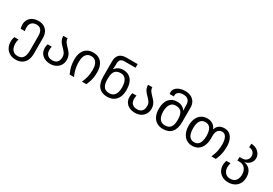

<svg xmlns="http://www.w3.org/2000/svg" viewBox="46 -1956 4814 3391"><g transform="rotate(30 2453.5 -260.0)"><path d="M281 250Q230 250 187.5 233.5Q145 217 114 185.5Q83 154 66.5 110.5Q50 67 50 13Q50 -16 55.5 -41.5Q61 -67 68 -84H152Q147 -68 142.5 -42.5Q138 -17 138 5Q138 54 153.5 93Q169 132 201 154.5Q233 177 281 177Q333 177 364.5 154Q396 131 410.5 89Q425 47 425 -10V-314Q425 -390 394 -431.5Q363 -473 298 -473Q259 -473 229.5 -458Q200 -443 183.5 -414.5Q167 -386 167 -343Q167 -321 169.5 -301.5Q172 -282 176 -268H92Q88 -280 83.5 -300.5Q79 -321 79 -343Q79 -410 108.5 -455Q138 -500 187.5 -523Q237 -546 298 -546Q363 -546 411.5 -519Q460 -492 486.5 -441.5Q513 -391 513 -318V-6Q513 75 485.5 132.5Q458 190 406.5 220Q355 250 281 250Z M850 10Q788 10 737.5 -13Q687 -36 657.5 -81Q628 -126 628 -193Q628 -215 632.5 -235.5Q637 -256 641 -268H725Q721 -255 718.5 -235.5Q716 -216 716 -193Q716 -151 732.5 -122Q749 -93 779.5 -78Q810 -63 850 -63Q891 -63 920 -78Q949 -93 965 -123Q981 -153 981 -198Q981 -250 959 -282.5Q937 -315 908 -343Q884 -367 860.5 -393.5Q837 -420 821 -454.5Q805 -489 805 -536H893Q893 -493 916.5 -460.5Q940 -428 971 -397Q996 -373 1019 -345Q1042 -317 1057 -281.5Q1072 -246 1072 -198Q1072 -136 1043 -89Q1014 -42 964 -16Q914 10 850 10Z M1243 0Q1223 -47 1209 -90Q1195 -133 1188.5 -178.5Q1182 -224 1182 -276Q1182 -358 1208.5 -418.5Q1235 -479 1287 -512.5Q1339 -546 1414 -546Q1491 -546 1542.5 -512.5Q1594 -479 1620 -418.5Q1646 -358 1646 -276Q1646 -224 1639.5 -178.5Q1633 -133 1619.5 -90Q1606 -47 1585 0H1495Q1527 -71 1541.5 -134.5Q1556 -198 1556 -277Q1556 -342 1539 -385.5Q1522 -429 1490.5 -451Q1459 -473 1414 -473Q1369 -473 1337.5 -451Q1306 -429 1289 -385.5Q1272 -342 1272 -277Q1272 -224 1278.5 -179Q1285 -134 1298.5 -90.5Q1312 -47 1333 0Z M2013 10Q1898 10 1837 -59.5Q1776 -129 1776 -267V-578Q1776 -643 1800 -683Q1824 -723 1864.5 -741.5Q1905 -760 1956 -760H2192V-686H1968Q1920 -686 1892 -662.5Q1864 -639 1864 -581V-546Q1864 -531 1862 -505.5Q1860 -480 1858 -467H1864Q1881 -489 1903.5 -507Q1926 -525 1957.5 -535.5Q1989 -546 2030 -546Q2130 -546 2190.5 -475.5Q2251 -405 2251 -267Q2251 -175 2221 -113.5Q2191 -52 2137.5 -21Q2084 10 2013 10ZM2013 -63Q2088 -63 2124 -116Q2160 -169 2160 -265Q2160 -360 2124.5 -416.5Q2089 -473 2018 -473Q1959 -473 1925 -449.5Q1891 -426 1877 -382.5Q1863 -339 1863 -278V-250Q1863 -165 1897 -114Q1931 -63 2013 -63Z M2578 10Q2516 10 2465.5 -13Q2415 -36 2385.5 -81Q2356 -126 2356 -193Q2356 -215 2360.5 -235.5Q2365 -256 2369 -268H2453Q2449 -255 2446.5 -235.5Q2444 -216 2444 -193Q2444 -151 2460.5 -122Q2477 -93 2507.5 -78Q2538 -63 2578 -63Q2619 -63 2648 -78Q2677 -93 2693 -123Q2709 -153 2709 -198Q2709 -250 2687 -282.5Q2665 -315 2636 -343Q2612 -367 2588.5 -393.5Q2565 -420 2549 -454.5Q2533 -489 2533 -536H2621Q2621 -493 2644.5 -460.5Q2668 -428 2699 -397Q2724 -373 2747 -345Q2770 -317 2785 -281.5Q2800 -246 2800 -198Q2800 -136 2771 -89Q2742 -42 2692 -16Q2642 10 2578 10Z M3148 10Q3078 10 3024 -21Q2970 -52 2940 -113.5Q2910 -175 2910 -267Q2910 -398 2970.5 -467Q3031 -536 3131 -536Q3173 -536 3204 -525.5Q3235 -515 3258 -497Q3281 -479 3297 -457H3303Q3302 -468 3299.5 -488.5Q3297 -509 3297 -525V-571Q3297 -608 3283 -637Q3269 -666 3238.5 -683Q3208 -700 3159 -700Q3121 -700 3092 -688.5Q3063 -677 3046.5 -656.5Q3030 -636 3030 -609Q3030 -603 3030.5 -597Q3031 -591 3032 -585H2947Q2944 -595 2943 -604Q2942 -613 2942 -621Q2942 -665 2971 -698.5Q3000 -732 3049.5 -751Q3099 -770 3159 -770Q3230 -770 3280.5 -744Q3331 -718 3358 -671.5Q3385 -625 3385 -563V-267Q3385 -129 3324 -59.5Q3263 10 3148 10ZM3148 -63Q3230 -63 3264 -114Q3298 -165 3298 -250V-266Q3298 -358 3265 -410.5Q3232 -463 3143 -463Q3072 -463 3036.5 -408Q3001 -353 3001 -265Q3001 -169 3037 -116Q3073 -63 3148 -63Z M3742 10Q3694 10 3652.5 -8.5Q3611 -27 3580.5 -63Q3550 -99 3532.5 -150.5Q3515 -202 3515 -269Q3515 -358 3543.5 -419.5Q3572 -481 3623 -513.5Q3674 -546 3743 -546Q3799 -546 3848.5 -518Q3898 -490 3919 -433H3925Q3937 -471 3959 -496Q3981 -521 4014 -533.5Q4047 -546 4092 -546Q4155 -546 4198 -512.5Q4241 -479 4263.5 -420.5Q4286 -362 4286 -286Q4286 -229 4279.5 -181.5Q4273 -134 4259.5 -90.5Q4246 -47 4225 0H4135Q4167 -71 4181.5 -134.5Q4196 -198 4196 -277Q4196 -342 4182.5 -385.5Q4169 -429 4144 -451Q4119 -473 4084 -473Q4033 -473 4002 -436.5Q3971 -400 3971 -323V-269Q3971 -202 3954.5 -150.5Q3938 -99 3908 -63Q3878 -27 3836 -8.5Q3794 10 3742 10ZM3744 -63Q3791 -63 3821 -88Q3851 -113 3865.5 -159.5Q3880 -206 3880 -269Q3880 -364 3847 -418Q3814 -472 3743 -472Q3672 -472 3639 -418Q3606 -364 3606 -269Q3606 -206 3620.5 -159.5Q3635 -113 3666 -88Q3697 -63 3744 -63Z M4617 250Q4549 250 4496.5 221.5Q4444 193 4415 144Q4386 95 4386 33Q4386 4 4391.5 -21.5Q4397 -47 4404 -64H4488Q4483 -48 4478.5 -22.5Q4474 3 4474 25Q4474 64 4489.5 98.5Q4505 133 4537 155Q4569 177 4617 177Q4668 177 4701 154.5Q4734 132 4750 94Q4766 56 4766 10Q4766 -40 4748 -79.5Q4730 -119 4695 -142.5Q4660 -166 4609 -166H4570V-239H4616Q4664 -239 4693 -256.5Q4722 -274 4735.5 -301Q4749 -328 4749 -356Q4749 -388 4735 -414.5Q4721 -441 4695 -457Q4669 -473 4633 -473V-546Q4691 -546 4737 -521.5Q4783 -497 4810 -456.5Q4837 -416 4837 -368Q4837 -306 4798.5 -262.5Q4760 -219 4697 -205V-201Q4739 -195 4775.5 -169.5Q4812 -144 4834.5 -98.5Q4857 -53 4857 14Q4857 85 4827 138.5Q4797 192 4743.5 221Q4690 250 4617 250Z"/></g></svg>

Font: Noto Sans Georgian
Style: Regular
Weight: 400
Designer: Monotype Design Team, Akaki Razmadze
Foundry: Google LLC
Version: Version 2.002